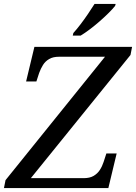

<svg xmlns="http://www.w3.org/2000/svg" viewBox="-37 -951 688 971"><path d="M-17 0 -9 -40 494 -664H261Q231 -664 211.5 -652.5Q192 -641 180.5 -622.5Q169 -604 161 -582L147 -539H95L137 -714H631L623 -673L119 -50H386Q417 -50 436.5 -61.5Q456 -73 468 -91.5Q480 -110 487 -132L501 -175H553L511 0ZM331 -771 334 -784Q352 -804 371 -829Q390 -854 408 -880.5Q426 -907 441 -931H548L545 -921Q533 -906 513 -886Q493 -866 468.5 -844.5Q444 -823 419 -804Q394 -785 371 -771Z"/></svg>

Font: Noto Serif
Style: Italic
Weight: 400
Italic angle: -12°
Designer: Monotype Design Team
Foundry: Monotype Imaging Inc.
Version: Version 2.013